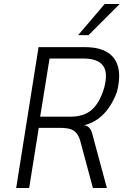

<svg xmlns="http://www.w3.org/2000/svg" viewBox="-20 -941 650 961"><path d="M61 0 173 -705H406Q475 -705 517 -679.5Q559 -654 571.5 -604Q584 -554 565 -480Q549 -437 526 -403.5Q503 -370 472 -347Q441 -324 401 -314L407 -313L414 -311Q426 -305 433.5 -292.5Q441 -280 448 -248L515 0H445L384 -227Q377 -257 363.5 -273.5Q350 -290 330 -295.5Q310 -301 279 -301H174L126 0ZM181 -357H332Q401 -357 440 -392Q479 -427 501 -500Q522 -577 495.5 -612.5Q469 -648 398 -648H228ZM371 -765 504 -921H579L423 -765Z"/></svg>

Font: Nunito Sans 7pt Condensed Light
Style: Italic
Weight: 300
Width: 3
Italic angle: -9°
Designer: Vernon Adams
Foundry: Vernon Adams
Version: Version 3.101;gftools[0.9.27]